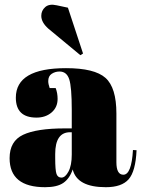

<svg xmlns="http://www.w3.org/2000/svg" viewBox="-20 -770 589 800"><path d="M250 -235H279V-312Q279 -407 268.5 -439.5Q258 -472 228 -472Q210 -472 195.5 -462.5Q181 -453 181 -432Q181 -420 187 -403H212Q220 -382 220 -358Q220 -323 195 -301.5Q170 -280 132 -280Q46 -280 46 -363Q46 -486 255 -486Q374 -486 419.5 -445.5Q465 -405 465 -297V-94Q465 -42 494 -42Q528 -42 534 -145L549 -144Q545 -56 516 -23Q487 10 421 10Q301 10 283 -64Q270 -26 244 -8Q218 10 168 10Q20 10 20 -111Q20 -182 76.5 -208.5Q133 -235 250 -235ZM236 -30Q252 -30 265.5 -55.5Q279 -81 279 -126V-219H272Q210 -219 210 -128V-112Q210 -60 215.5 -45Q221 -30 236 -30ZM263 -738 326 -547 315 -540 181 -651Q152 -677 152 -704Q152 -726 168.5 -740.5Q185 -755 216 -748Z"/></svg>

Font: Abril Fatface
Style: Regular
Weight: 400
Designer: Veronika Burian, Jos Scaglione
Foundry: TypeTogether
Version: Version 1.001